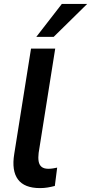

<svg xmlns="http://www.w3.org/2000/svg" viewBox="-20 -954 467 984"><path d="M185 10Q105 10 72 -34.5Q39 -79 53 -165L139 -705H263L178 -170Q175 -146 178 -127.5Q181 -109 193 -99Q205 -89 228 -89Q240 -89 252 -91Q264 -93 273 -95L261 -1Q242 4 223.5 7Q205 10 185 10ZM166 -765 297 -934H427L255 -765Z"/></svg>

Font: Nunito Sans 10pt SemiCondensed
Style: Bold Italic
Weight: 700
Width: 4
Italic angle: -9°
Designer: Vernon Adams
Foundry: Vernon Adams
Version: Version 3.101;gftools[0.9.27]